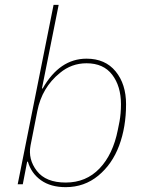

<svg xmlns="http://www.w3.org/2000/svg" viewBox="-20 -760 600 792"><path d="M53 0 201 -740H222L153 -395H156Q226 -518 337 -518Q414 -518 457 -465.5Q500 -413 500 -330Q500 -236 471.5 -159.5Q443 -83 385.5 -35.5Q328 12 251 12Q189 12 149 -16.5Q109 -45 95 -93H92L74 0ZM251 -7Q335 -7 390.5 -65Q446 -123 466 -224L473 -259Q479 -292 479 -330Q479 -404 443 -451.5Q407 -499 337 -499Q275 -499 227 -459Q153 -399 134 -302L106 -160Q95 -103 132 -55Q169 -7 251 -7Z"/></svg>

Font: IBM Plex Sans Thin
Style: Italic
Weight: 100
Italic angle: -11.31°
Designer: Mike Abbink, Paul van der Laan, Pieter van Rosmalen
Foundry: Bold Monday
Version: Version 3.0